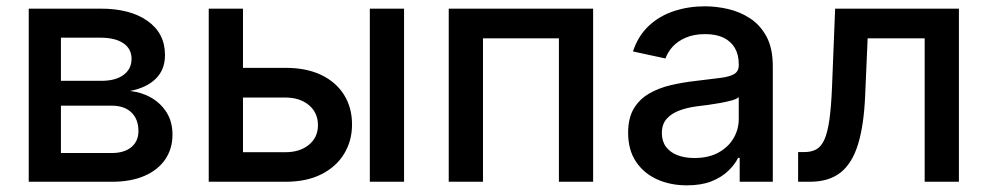

<svg xmlns="http://www.w3.org/2000/svg" viewBox="-20 -568 3086 600"><path d="M69.8 0V-541H294.4Q387.2 -541 441.4 -502.4Q495.6 -463.9 495.6 -396Q495.6 -350.1 466.6 -321.8Q437.5 -293.5 386.2 -283.7Q422.9 -279.8 452.9 -262.5Q482.9 -245.1 501 -216.1Q519 -187 519 -147Q519 -103.5 496.6 -70.3Q474.1 -37.1 431.9 -18.6Q389.6 0 329.6 0ZM170.4 -89.8H329.1Q368.2 -89.8 390.4 -108.2Q412.6 -126.5 412.6 -158.2Q412.6 -195.8 390.4 -216.8Q368.2 -237.8 329.1 -237.8H170.4ZM170.4 -315.4H296.4Q341.3 -315.4 366.2 -334Q391.1 -352.5 391.1 -384.3Q391.1 -415.5 365.5 -432.9Q339.8 -450.2 294.4 -450.2H170.4Z M713.4 -356H872.1Q938 -356 984.4 -333.5Q1030.8 -311 1055.4 -271.2Q1080.1 -231.4 1080.1 -179.2Q1080.1 -127.9 1055.4 -87.4Q1030.8 -46.9 984.4 -23.4Q938 0 872.1 0H632.3V-541H739.3V-92.3H871.6Q917 -92.3 945.3 -115.5Q973.6 -138.7 973.6 -176.8Q973.6 -215.8 945.3 -239.5Q917 -263.2 871.6 -263.2H713.4ZM1135.7 0V-541H1242.7V0Z M1833.5 -541V0H1726.6V-448.2H1489.3V0H1382.3V-541Z M2126.5 11.2Q2074.7 11.2 2033.2 -7.6Q1991.7 -26.4 1967.3 -63Q1942.9 -99.6 1942.9 -153.3Q1942.9 -199.2 1960.7 -228.8Q1978.5 -258.3 2008.5 -275.6Q2038.6 -293 2075.9 -301.8Q2113.3 -310.5 2152.3 -314.9Q2200.7 -320.8 2230.5 -324.5Q2260.3 -328.1 2274.4 -336.7Q2288.6 -345.2 2288.6 -364.3V-367.2Q2288.6 -397 2276.6 -417.7Q2264.6 -438.5 2241.5 -450Q2218.3 -461.4 2183.6 -461.4Q2148.9 -461.4 2123.3 -450.4Q2097.7 -439.5 2082 -422.1Q2066.4 -404.8 2059.6 -385.3L1958 -407.2Q1974.1 -456.1 2007.6 -487.3Q2041 -518.6 2086.4 -533.4Q2131.8 -548.3 2182.6 -548.3Q2218.3 -548.3 2255.4 -539.8Q2292.5 -531.2 2324.2 -510.5Q2356 -489.7 2375.5 -453.4Q2395 -417 2395 -360.8V0H2291.5V-74.7H2286.6Q2275.9 -53.2 2255.1 -33.4Q2234.4 -13.7 2202.9 -1.2Q2171.4 11.2 2126.5 11.2ZM2149.9 -74.2Q2194.3 -74.2 2225.3 -91.3Q2256.3 -108.4 2272.5 -136.2Q2288.6 -164.1 2288.6 -195.8V-264.6Q2283.2 -258.8 2267.3 -254.4Q2251.5 -250 2231.4 -246.3Q2211.4 -242.7 2191.7 -240Q2171.9 -237.3 2158.2 -235.8Q2127.9 -231.9 2103 -222.7Q2078.1 -213.4 2063.2 -196.5Q2048.3 -179.7 2048.3 -151.9Q2048.3 -126.5 2061.3 -109.1Q2074.2 -91.8 2097.2 -83Q2120.1 -74.2 2149.9 -74.2Z M2474.1 0V-92.8H2493.7Q2516.1 -92.8 2531.5 -101.6Q2546.9 -110.4 2556.6 -132.6Q2566.4 -154.8 2572 -194.8Q2577.6 -234.9 2580.1 -297.4L2589.8 -541H2976.6V0H2869.6V-448.2H2691.4L2683.6 -269Q2679.7 -176.8 2661.4 -117.2Q2643.1 -57.6 2606.7 -28.8Q2570.3 0 2510.7 0Z"/></svg>

Font: Inter 17pt Medium
Style: Regular
Weight: 500
Version: Version 4.001;git-66647c0bb